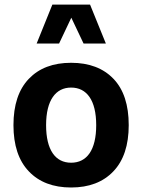

<svg xmlns="http://www.w3.org/2000/svg" viewBox="-20 -811 618 836"><path d="M289.6 -537.6C210.9 -537.6 149.9 -514.2 105.5 -467.8C61 -421.4 38.6 -354 38.6 -266.1C38.6 -178.7 61 -111.3 105.5 -64.9C149.9 -18.1 211.4 5.4 289.6 5.4C367.7 5.4 429.2 -18.1 473.6 -64.9C518.1 -111.3 540.5 -178.7 540.5 -266.1C540.5 -354 518.6 -421.4 474.1 -467.8C429.7 -514.2 368.2 -537.6 289.6 -537.6ZM289.6 -429.7C357.4 -429.7 398.9 -375 398.9 -266.1C398.9 -157.2 357.9 -102.5 289.6 -102.5C221.7 -102.5 180.7 -157.2 180.7 -266.1C180.7 -375 222.7 -429.7 289.6 -429.7ZM372.1 -791H208L139.6 -621.6H237.3L290.5 -733.9L343.8 -621.6H440.9Z"/></svg>

Font: Estedad Bold
Style: Regular
Weight: 700
Designer: Amin Abedi
Version: Version 7.3